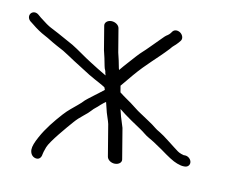

<svg xmlns="http://www.w3.org/2000/svg" viewBox="-123 -779 1106 924"><g transform="rotate(10 430.0 -317.0)"><path d="M447.5 -23.5C449.9 -9.1 466.3 4 486.3 4C505.2 4 519.9 -7.5 517.4 -22.4L492.5 -172.2L475.9 -225.7C474.2 -231.1 473 -236.1 472.2 -240.7L472.1 -241.2L467.2 -260.2C484.7 -246.5 503.4 -231.5 528.1 -214.9L578.8 -180.8C587.4 -175 594.6 -169.6 600.4 -164.7C617.5 -150.1 637 -141.6 652.4 -131.3L695.5 -102.3C733.6 -74.5 759.9 -56.6 781.5 -48.8C794.6 -44 804.9 -41.2 813.9 -41.2H819.9C835 -41.2 845.4 -53.2 843 -67.6C840.6 -82.1 826.2 -94.1 811.1 -94.1H805.4C805.3 -94.1 799.9 -95.4 792.6 -98C776.6 -103.8 772.7 -109.2 755.7 -121.5C742.2 -131.2 694.6 -170.6 673.5 -182.5C661.4 -189.3 653 -195.1 648.5 -198.9C628.5 -216.2 594.7 -236.1 572.6 -251.9L571.9 -252.3L571.2 -252.7C547.5 -266.7 516.2 -295.3 489.3 -312.3C477 -320.1 466 -329.5 453.3 -338.8L448 -370.6C454.4 -378.7 471.2 -398.9 497.9 -430.3C554 -496.2 597 -528.4 651 -586.2C665.7 -605.5 670.6 -604 686.9 -622.7L695.3 -632.7C705.6 -645 699 -661.8 688.6 -670.7C678.1 -679.6 660.5 -683.5 649.5 -671.7L649.1 -671.3L641.6 -661.1C638.1 -657 633.7 -652.9 629.7 -650.3C620.9 -645.4 611.5 -636.6 598.9 -623.2C576.8 -599.7 570.7 -596.1 550.5 -574.7C534.1 -557.3 515.3 -543.1 496.8 -521.9C471.8 -493.2 452.8 -474.1 428 -443.7L425.5 -452.2L418.2 -489L409.5 -525.8L390.2 -641.5C387.7 -656.5 369.8 -669 350.8 -669C331.7 -669 318 -656.5 320.5 -641.5L339.8 -525.2L348.6 -488L356.1 -450.3C357.3 -443 359.3 -436.8 363.8 -427L365.3 -417.9L368.6 -406.6C366 -408.2 362.5 -410.2 359.7 -411.8C332.7 -427 320.8 -435.7 287.2 -456.4C254 -476.9 219.4 -503.8 185.8 -524.2C122 -560 84.1 -580.2 69.2 -587.5C59 -592.5 39.7 -605.7 14.9 -625.5L-0.1 -638.3C-14.5 -650.7 -30.7 -646.9 -38 -638C-45.5 -629.3 -46.7 -613 -32.9 -600.5L-32.4 -600.2L-17.3 -588.4C4.4 -570.5 26.4 -555.5 47.9 -544.4C70.2 -532.8 77.6 -526 112.7 -506.8C136.1 -495.3 158.2 -482.3 179.2 -467.8C212.7 -444.6 261.8 -415.8 289.7 -397L290.3 -396.6L320.3 -379.4C332.8 -372.3 360.9 -358 373.1 -349.2C373.6 -347.3 375.3 -341.7 377.2 -337.5C366.6 -328.1 343 -311.8 331.7 -302.6C314.1 -288.1 294.7 -276.7 278 -257.6L262 -243.6C242 -226.3 219.6 -210.3 197 -185C162.5 -146.5 128.2 -105 102.5 -57.8C87.4 -30.3 79.1 -9.8 79 6.7C79 22.6 86.8 39.8 105.2 44.2C123.8 48.7 133.8 35.2 135.6 19.8C136.1 15.3 139.8 2.3 146.8 -16.3C157.9 -46.5 231 -130.9 255.2 -158.4C267.5 -172.5 281.6 -185.7 297.5 -198.1C312.1 -209.5 323.1 -219.3 330.6 -227.9C343 -242.3 352.5 -246.2 368.6 -262.4C372.9 -266.8 393 -282.3 393.1 -281.5L393.2 -281.1L400.9 -250.1C404.8 -227.9 419.2 -193.1 421.7 -178.5Z"/></g></svg>

Font: MewTooHand
Style: BdWideLta
Weight: 400
Designer: Mew Too, Robert Jablonski
Version: Version 0.77